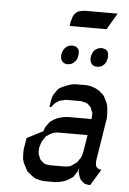

<svg xmlns="http://www.w3.org/2000/svg" viewBox="-52 -758 537 797"><g transform="rotate(5 216.5 -359.5)"><path d="M65.9 -110.8 66.9 -128.9 74.2 -171.9 141.1 -206.1 147 -223.1 152.8 -231 162.1 -244.1 167 -249 180.2 -257.8 196.8 -266.1 220.2 -272 236.8 -273.9H335.9L336.9 -292V-300.8L333 -309.1L328.1 -321.8L324.2 -326.2L314.9 -335L308.1 -338.9L299.8 -340.8L286.1 -344.2H223.1L209 -340.8L200.2 -338.9L191.9 -335L179.2 -326.2L174.8 -321.8L165 -309.1H157.2L163.1 -344.2L168.9 -359.9L174.8 -369.1L184.1 -381.8L188 -387.2L201.2 -395L219.2 -402.8L242.2 -410.2L258.8 -412.1H304.2L318.8 -410.2L340.8 -402.8L355 -395L375 -377.9L380.9 -369.1L393.1 -344.2L397 -326.2L398.9 -300.8V-283.2L370.1 -103V-94.2V-89.8L372.1 -81.1L376 -75.2L383.8 -69.8L387.2 -68.8L395 -67.9L354 0L338.9 -2L331.1 -3.9L325.2 -7.8L314.9 -17.1L312 -21L306.2 -34.2L304.2 -43L301.8 -50.8L303.2 -67.9L296.9 -50.8L291 -43L282.2 -28.8L276.9 -24.9L265.1 -17.1L247.1 -7.8L224.1 -2L208 0H162.1L147 -2L125 -7.8L110.8 -17.1L89.8 -34.2L85 -43L71.8 -67.9L66.9 -85.9ZM128.9 -120.1 129.9 -110.8 132.8 -103 138.2 -89.8 141.1 -85.9 150.9 -77.1 158.2 -71.8 166 -69.8 180.2 -67.9H243.2L256.8 -69.8L266.1 -71.8L273.9 -77.1L286.1 -85.9L292 -89.8L300.8 -103L306.2 -110.8L310.1 -120.1L314 -137.2L325.2 -206.1H202.1L187 -204.1L179.2 -201.2L169.9 -196.8L157.2 -188L152.8 -185.1L144 -171.9L138.2 -163.1L134.8 -153.8L129.9 -137.2ZM187 -526.9 189 -536.1 191.9 -544.9 193.8 -548.8 200.2 -558.1 206.1 -563 213.9 -567.9 216.8 -568.8 226.1 -570.8H233.9L241.2 -568.8L245.1 -567.9L251 -563L255.9 -558.1L258.8 -548.8V-544.9V-536.1L257.8 -526.9L254.9 -518.1L252.9 -514.2L247.1 -505.9L241.2 -500L232.9 -495.1L229 -494.1L221.2 -492.2H212.9L205.1 -494.1L202.1 -495.1L195.8 -500L190.9 -505.9L188 -514.2V-518.1ZM211.9 -650.9 213.9 -668 219.2 -685.1 222.2 -693.8 228 -702.1 236.8 -710.9 245.1 -714.8 252.9 -716.8 269 -719.2H405.8L365.2 -650.9ZM310.1 -518.1V-526.9L311 -536.1L314.9 -544.9L315.9 -548.8L321.8 -558.1L328.1 -563L335.9 -567.9L339.8 -568.8L348.1 -570.8H356L363.8 -568.8L367.2 -567.9L374 -563L377.9 -558.1L380.9 -548.8V-544.9L381.8 -536.1L379.9 -526.9L377 -518.1L376 -514.2L370.1 -505.9L363.8 -500L356 -495.1L352.1 -494.1L344.2 -492.2H335.9L328.1 -494.1L325.2 -495.1L317.9 -500L314 -505.9L311 -514.2Z"/></g></svg>

Font: Petahja
Style: Italic
Weight: 400
Designer: T. Christopher White
Version: Version 1.1